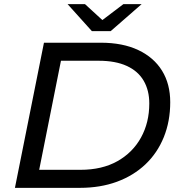

<svg xmlns="http://www.w3.org/2000/svg" viewBox="-20 -906 866 926"><path d="M52 0 192 -700H466Q572 -700 647 -664.5Q722 -629 761.5 -565Q801 -501 801 -413Q801 -321 770 -244.5Q739 -168 681.5 -113.5Q624 -59 544 -29.5Q464 0 365 0ZM169 -87H368Q472 -87 546 -128.5Q620 -170 660 -242.5Q700 -315 700 -407Q700 -470 673 -516.5Q646 -563 591.5 -588Q537 -613 456 -613H274ZM423 -756 306 -886H390L510 -776H430L575 -886H663L514 -756Z"/></svg>

Font: Montserrat Thin Medium
Style: Italic
Weight: 500
Italic angle: -11.3°
Version: Version 9.000